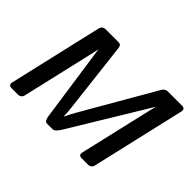

<svg xmlns="http://www.w3.org/2000/svg" viewBox="-108 -712 910 910"><g transform="rotate(45 347.0 -256.5)"><path d="M37.6 0Q15.6 0 20.5 -22L128.9 -490.7Q133.8 -512.7 155.8 -512.7H243.7Q258.8 -512.7 261.2 -493.7L298.8 -171.4Q299.8 -161.1 303.2 -133.8Q306.6 -106.4 306.6 -82H308.6Q320.3 -106.4 335.9 -133.8Q351.6 -161.1 357.4 -171.4L543.5 -493.7Q554.7 -512.7 569.8 -512.7H667.5Q689.5 -512.7 684.6 -490.7L576.2 -22Q571.3 0 549.3 0H507.3Q485.4 0 490.2 -22L575.7 -390.6Q579.1 -404.8 583.5 -419.9H582.5L345.7 -29.8Q327.6 0 312.5 0H274.4Q259.3 0 254.9 -29.8L198.7 -419.9H197.8Q195.3 -405.8 191.9 -390.6L106.4 -22Q101.6 0 79.6 0Z"/></g></svg>

Font: Istok Web
Style: Italic
Weight: 400
Italic angle: -13°
Designer: Andrey V. Panov
Foundry: Andrey V. Panov
Version: Version 1.0.2g